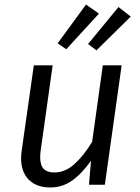

<svg xmlns="http://www.w3.org/2000/svg" viewBox="-20 -814 616 846"><path d="M73 -117Q73 -135 76 -153L129 -526H212L160 -156Q157 -137 157 -122Q157 -86 172.5 -70Q188 -54 219 -54Q267 -54 308 -91Q349 -128 386 -189L433 -526H516L442 0H372L381 -106Q341 -49 298 -18.5Q255 12 202 12Q141 12 107 -22Q73 -56 73 -117ZM416 -754 272 -597 234 -623 359 -794ZM556 -741 405 -592 368 -620 502 -783Z"/></svg>

Font: Fira Sans Book
Style: Italic
Weight: 350
Italic angle: -8°
Designer: bBox Type GmbH & Carrois Corporate GbR & Edenspiekermann AG
Foundry: bBox Type GmbH & Carrois Corporate GbR & Edenspiekermann AG
Version: Version 4.301